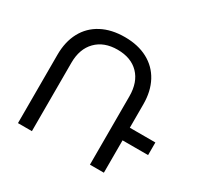

<svg xmlns="http://www.w3.org/2000/svg" viewBox="-161 -955 1181 1146"><g transform="rotate(30 430.0 -382.0)"><path d="M860 -223H684V0H588V-471Q588 -568 535 -622.5Q482 -677 389 -677Q296 -677 242 -622Q188 -567 188 -471V0H92V-471Q92 -561 127.5 -627Q163 -693 230 -728.5Q297 -764 389 -764Q480 -764 546.5 -728.5Q613 -693 648.5 -627Q684 -561 684 -471V-310H860Z"/></g></svg>

Font: Montserrat arm2
Style: Regular
Weight: 400
Designer: Julieta Ulanovsky
Foundry: Julieta Ulanovsky
Version: Version 6.000